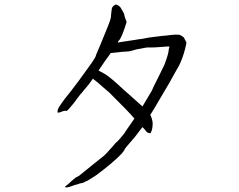

<svg xmlns="http://www.w3.org/2000/svg" viewBox="-20 -790 1040 837"><path d="M594 -227Q563 -185 558 -182V-181Q527 -146 525 -142Q523 -137 520 -133V-132Q515 -127 512 -122Q498 -106 464 -77Q449 -64 437 -55Q425 -46 419 -41Q414 -37 412 -36Q403 -28 393 -22L361 -2Q357 -1 350 3H349Q344 7 338 8Q329 9 321 12Q313 16 311 15H310Q309 15 285 24Q269 29 265 26Q264 25 263 24L267 21Q270 18 270 18Q273 17 292 -1Q308 -14 310 -16Q321 -21 325 -24L393 -79Q429 -108 433 -111Q440 -117 448 -126Q474 -155 475 -156Q481 -164 483 -166Q489 -170 499 -181Q526 -212 526 -215Q526 -216 527 -217Q550 -250 566 -273Q543 -301 457 -386Q454 -389 428 -411Q403 -434 391 -442Q388 -445 385 -447Q369 -425 367 -422Q361 -415 347.5 -399Q334 -383 333 -381H332Q328 -376 302 -341Q276 -308 270 -306Q264 -309 251 -304Q237 -298 233 -299Q230 -299 231 -307Q233 -319 243 -332Q260 -355 263 -360Q293 -398 295 -400Q295 -400 296 -402L322 -436L369 -501Q399 -542 399 -551L423 -608Q445 -662 451 -677Q466 -714 464 -725Q464 -729 467 -749Q468 -756 469 -757Q472 -762 477 -766Q484 -771 486 -770Q499 -766 505 -758Q522 -730 522 -727Q521 -722 532 -694Q510 -622 497 -612Q495 -610 495 -608L494 -605H497L502 -606L541 -612Q583 -618 585 -619Q592 -619 607 -622Q631 -627 635 -627Q688 -634 691 -634Q701 -634 720 -637Q748 -640 758 -639Q768 -638 781 -627Q782 -626 783 -624L793 -604Q790 -589 787 -577Q784 -565 781 -556Q775 -536 767 -518Q763 -507 749 -484Q730 -451 729 -448Q727 -443 693 -386Q654 -320 653 -318Q646 -307 635 -289Q637 -285 639 -281Q646 -263 645.5 -248.5Q645 -234 642.5 -225Q640 -216 637 -211Q636 -208 629 -210Q621 -212 616 -219Q612 -225 601 -236Q597 -231 594 -227ZM601 -326 642 -395Q646 -406 667 -447Q695 -503 696 -506Q715 -555 716 -576Q716 -578 718 -584L719 -587H715Q713 -587 706 -587Q702 -587 679 -585Q653 -583 638 -583Q626 -584 614 -582Q600 -579 588 -577Q575 -575 565 -572Q545 -566 542 -566Q532 -565 512 -564L464 -559H463L462 -558Q462 -557 453 -545Q444 -534 412 -486Q411 -484 410 -482Q419 -478 439.5 -466Q460 -454 518 -400Q573 -351 601 -326Z"/></svg>

Font: ToneOZ-Pinyin-Tsuipita-TC
Style: Regular
Weight: 400
Designer: ÂÆ£ÂøóÂáåJeffrey Xuan(jeffreyx@gmail.com, ToneOZ.com) ÈòøÂù§(cjkFonts)
Foundry: ToneOZ
Version: Version 0.24071